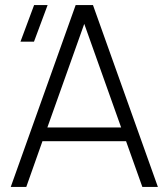

<svg xmlns="http://www.w3.org/2000/svg" viewBox="-20 -740 664 760"><path d="M605 0H543.5L479 -181H148L84 0H22.5L279.5 -720H348ZM459.5 -235.5 313.5 -645.5 167.5 -235.5ZM114.5 -575H61L115 -720H168.5Z"/></svg>

Font: Vela Sans Light
Style: Regular
Weight: 300
Designer: Principal design: Mikhail Sharanda - project Manrope.
Design modification: Ravid Balaliev
Foundry: Mikhail Sharanda
Version: Version 1.001